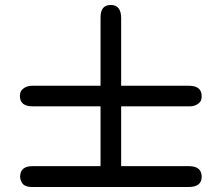

<svg xmlns="http://www.w3.org/2000/svg" viewBox="-20 -728 895 773"><path d="M60.1 -341.8Q60.1 -349.6 63 -357.9Q65.9 -366.2 78.4 -374.5Q90.8 -382.8 110.8 -382.8H384.8V-658.2Q384.8 -708 425.8 -708Q467.8 -708 467.8 -654.8V-382.8H740.2Q792 -382.8 792 -340.8Q792 -333 789.6 -325Q787.1 -316.9 774.7 -308.3Q762.2 -299.8 742.2 -299.8H467.8V-59.1H740.2Q792 -59.1 792 -16.1Q792 24.9 738.8 24.9H109.9Q93.8 24.9 83.5 20.5Q73.2 16.1 68.6 8.1Q64 0 62.5 -5.6Q61 -11.2 61 -16.1Q61 -59.1 110.8 -59.1H384.8V-299.8H111.8Q60.1 -299.8 60.1 -341.8Z"/></svg>

Font: CMU Sans Serif
Style: Bold
Weight: 700
Version: Version 0.7.0